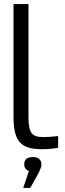

<svg xmlns="http://www.w3.org/2000/svg" viewBox="-20 -730 320 951"><path d="M196 -51C139 -51 121 -69 121 -153V-710H47V-153C47 -33 80 9 187 9C215 9 242 7 268 2V-56C244 -53 214 -51 196 -51ZM95 201H130L172 125C180 108 185 97 185 85V84C185 61 170 48 143 48C115 48 100 60 100 83V85C100 100 108 111 123 117Z"/></svg>

Font: LT Wave Light
Style: Regular
Weight: 300
Designer: Daniel Lyons
Version: Version 2.5 (Glyphs App)